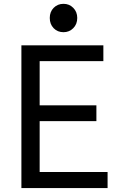

<svg xmlns="http://www.w3.org/2000/svg" viewBox="-20 -958 640 978"><path d="M89 0V-727H506.5V-646.5H141.5L182 -685V-394.5L141.5 -421.5H471V-341H155.5L182 -370.5V-34L141.5 -82H528V0ZM303.5 -794Q273 -794 253.2 -814.5Q233.5 -835 233.5 -866.5Q233.5 -898 253.5 -918.2Q273.5 -938.5 303.5 -938.5Q333 -938.5 353.2 -918Q373.5 -897.5 373.5 -866.5Q373.5 -835 353.2 -814.5Q333 -794 303.5 -794Z"/></svg>

Font: Spline Sans Mono
Style: Regular
Weight: 400
Monospace: yes
Designer: Eben Sorkin, Mirko Velimirovic
Foundry: Sorkin Type
Version: Version 1.004